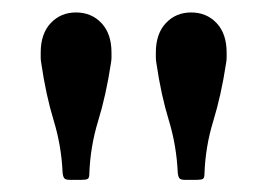

<svg xmlns="http://www.w3.org/2000/svg" viewBox="-20 -780 444 316"><path d="M162.5 -675.5Q154.5 -623 141.5 -580.8Q128.5 -538.5 127 -493.5Q127 -487 124.2 -485.5Q121.5 -484 114.5 -484H94.5Q87.5 -484 85.5 -487Q83.5 -490 83 -496.5Q81 -540.5 68.2 -582.2Q55.5 -624 48 -675.5Q47 -681 47 -685Q47 -689 47 -693.5Q47 -724.5 63.5 -742Q80 -759.5 105 -759.5Q130.5 -759.5 147 -742Q163.5 -724.5 163.5 -693.5Q163.5 -689 163.5 -685Q163.5 -681 162.5 -675.5ZM352 -675.5Q344 -623 331 -580.8Q318 -538.5 316.5 -493.5Q316.5 -487 313.8 -485.5Q311 -484 304 -484H284Q277 -484 275 -487Q273 -490 272.5 -496.5Q270.5 -540.5 257.8 -582.2Q245 -624 237.5 -675.5Q236.5 -681 236.5 -685Q236.5 -689 236.5 -693.5Q236.5 -724.5 253 -742Q269.5 -759.5 294.5 -759.5Q320 -759.5 336.5 -742Q353 -724.5 353 -693.5Q353 -689 353 -685Q353 -681 352 -675.5Z"/></svg>

Font: Besley* Narrow Medium
Style: Regular
Weight: 500
Width: 4
Designer: Owen Earl
Foundry: indestructible type*
Version: Version 3.000; ttfautohint (v1.8.3)